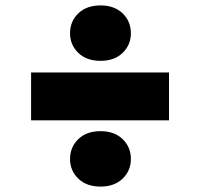

<svg xmlns="http://www.w3.org/2000/svg" viewBox="-20 -702 740 710"><path d="M95 -434H605V-257H95ZM352 -12Q300 -12 269.5 -41.5Q239 -71 239 -114Q239 -158 269.5 -187.5Q300 -217 352 -217Q403 -217 433.5 -187.5Q464 -158 464 -114Q464 -71 433.5 -41.5Q403 -12 352 -12ZM352 -477Q300 -477 269.5 -506.5Q239 -536 239 -579Q239 -623 269.5 -652.5Q300 -682 352 -682Q403 -682 433.5 -652.5Q464 -623 464 -579Q464 -536 433.5 -506.5Q403 -477 352 -477Z"/></svg>

Font: Parkinsans Light ExtraBold
Style: Regular
Weight: 800
Version: Version 1.000